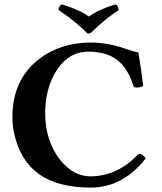

<svg xmlns="http://www.w3.org/2000/svg" viewBox="-20 -854 746 884"><path d="M397 9.8Q245.6 9.3 158.2 -53.2Q74.7 -113.3 46.4 -234.4Q37.1 -275.9 37.1 -314.9Q37.1 -488.3 161.6 -583.5Q259.8 -657.7 397.9 -658.2Q477.5 -658.2 562.5 -627.9Q599.1 -615.2 617.2 -612.8Q634.3 -507.3 639.2 -458Q616.7 -446.8 596.2 -453.1Q564 -559.1 494.6 -593.8Q449.7 -615.7 387.2 -616.2Q291.5 -616.2 234.4 -520Q188.5 -441.4 188 -334Q188 -205.1 257.8 -116.7Q317.9 -42.5 396 -42Q523.4 -43 618.2 -146Q634.8 -146 648.9 -128.4Q650.4 -126 650.9 -125Q546.9 9.3 397 9.8ZM249 -808.1Q250 -826.2 265.1 -834Q350.6 -807.1 389.2 -777.8Q434.1 -810.5 512.2 -834Q525.4 -827.1 525.9 -807.1Q461.4 -765.1 398.9 -703.1L384.8 -698.2Q323.2 -759.8 249 -808.1Z"/></svg>

Font: Linux Libertine O
Style: Bold
Weight: 700
Designer: Philipp H. Poll
Foundry: Philipp H. Poll
Version: Version 5.0.0